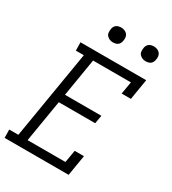

<svg xmlns="http://www.w3.org/2000/svg" viewBox="-226 -1053 1047 1169"><g transform="rotate(30 297.5 -468.5)"><path d="M-4 0 -5 -58H59L162 -677H106L105 -735H567L543 -590H478L493 -677H227L183 -411H439L429 -353H173L124 -58H390L405 -145H470L446 0ZM506 -833Q493 -833 482 -837.5Q471 -842 463 -851Q455 -860 454 -872.5Q453 -885 455 -898Q456 -906 460.5 -914.5Q465 -923 472.5 -928Q480 -933 488.5 -935Q497 -937 505 -937Q518 -937 529.5 -932.5Q541 -928 548.5 -919Q556 -910 557.5 -897.5Q559 -885 556 -872Q555 -864 550.5 -855.5Q546 -847 539 -842Q532 -837 523 -835Q514 -833 506 -833ZM276 -833Q263 -833 252 -837.5Q241 -842 233 -851Q225 -860 224 -872.5Q223 -885 225 -898Q226 -906 230.5 -914.5Q235 -923 242.5 -928Q250 -933 258.5 -935Q267 -937 275 -937Q288 -937 299.5 -932.5Q311 -928 318.5 -919Q326 -910 327.5 -897.5Q329 -885 326 -872Q325 -864 320.5 -855.5Q316 -847 309 -842Q302 -837 293 -835Q284 -833 276 -833Z"/></g></svg>

Font: Iosevka Etoile Light
Style: Italic
Weight: 300
Italic angle: -9°
Designer: Belleve Invis
Foundry: Belleve Invis
Version: Version 22.1.2; ttfautohint (v1.8.4)